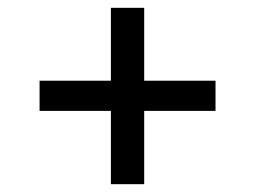

<svg xmlns="http://www.w3.org/2000/svg" viewBox="-20 -522 650 490"><path d="M530 -316H348V-502H263V-316H81V-239H263V-52H348V-239H530Z"/></svg>

Font: Necto Mono
Style: Regular
Weight: 400
Designer: Marco Condello
Foundry: Collletttivo
Version: Version 1.300;Glyphs 3.2 (3217)